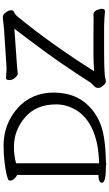

<svg xmlns="http://www.w3.org/2000/svg" viewBox="271 -1028 768 1350"><g transform="rotate(-90 655.0 -353.0)"><path d="M1229 -80H1230Q1247 -80 1257.5 -59Q1268 -38 1268 -21Q1268 1 1251 1H1250H1249Q1212 -3 1147 -5H982Q803 -5 778 4Q769 7 756.5 7Q744 7 728 -11.5Q712 -30 712 -42.5Q712 -55 714.5 -62Q717 -69 730 -80.5Q743 -92 747 -97Q875 -296 967 -421Q1059 -546 1128 -636L889 -619Q865 -618 845 -615.5Q825 -613 814 -612H813Q800 -612 783.5 -630.5Q767 -649 767 -670Q767 -695 781 -695H783H784Q827 -691 845.5 -691Q864 -691 888 -693L1130 -709Q1152 -711 1174.5 -714Q1197 -717 1211 -717Q1228 -717 1243 -696Q1258 -675 1258 -659Q1258 -644 1247 -639Q1231 -634 1212 -612Q1021 -379 829 -75Q895 -80 954 -80H1064L1192 -79Q1214 -79 1229 -80ZM45 -21Q45 -44 100 -45V-617Q87 -621 73.5 -636Q60 -651 60 -664Q60 -677 71 -681Q120 -700 244 -710Q277 -712 303 -712Q458 -712 568.5 -614Q679 -516 679 -360Q679 -204 582 -110Q500 -30 375 -8Q298 6 183 8Q176 14 169 8Q103 8 74 1Q45 -6 45 -21ZM596 -342Q596 -483 504.5 -561Q413 -639 298 -639Q237 -639 182 -624V-40Q324 -44 416 -85Q508 -126 552 -195.5Q596 -265 596 -342Z"/></g></svg>

Font: Moon Stars Kai
Style: Bold
Weight: 700
Designer: GuiWonder
Version: Version 1.101